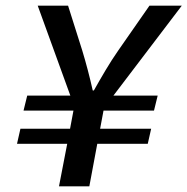

<svg xmlns="http://www.w3.org/2000/svg" viewBox="-20 -657 661 677"><path d="M188 0 217 -150H40L52 -203H227L239 -267H63L76 -320H228L113 -637H220L270 -479Q280 -446 289.5 -410Q299 -374 307 -338H311Q330 -372 352 -409Q374 -446 397 -479L507 -637H621L380 -320H536L523 -267H345L333 -203H513L501 -150H323L295 0Z"/></svg>

Font: Source Code Pro Semibold
Style: Italic
Weight: 600
Italic angle: -11°
Monospace: yes
Designer: Paul D. Hunt, Teo Tuominen
Foundry: Adobe Systems Incorporated
Version: Version 1.050;PS 1.000;hotconv 16.6.51;makeotf.lib2.5.65220